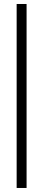

<svg xmlns="http://www.w3.org/2000/svg" viewBox="-20 -728 217 963"><path d="M63.5 214.8V-708H113.3V214.8Z"/></svg>

Font: Doulos SIL
Style: Regular
Weight: 400
Designer: Walt Agee, Victor Gaultney, Peter Martin, Debbi Hosken
Foundry: SIL International
Version: Version 4.110; 2011; Maintenance release